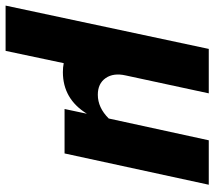

<svg xmlns="http://www.w3.org/2000/svg" viewBox="-99 -496 767 687"><g transform="rotate(90 284.5 -152.5)"><path d="M-39 211 116 -516H275L211 -219Q201 -175 220.5 -147Q240 -119 280 -119Q326 -119 365 -158L443 -516H602L490 0H331L348 -80Q295 6 199 6Q182 6 167 3L123 211Z"/></g></svg>

Font: Red Hat Text
Style: Bold Italic
Weight: 700
Italic angle: -12°
Designer: Pentagram, MCKL
Foundry: Pentagram, MCKL
Version: Version 1.023; ttfautohint (v1.8.3)